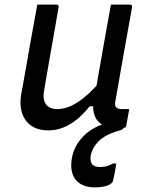

<svg xmlns="http://www.w3.org/2000/svg" viewBox="-20 -552 640 829"><path d="M141 -532Q162 -532 182.5 -532Q203 -532 225 -532Q228 -532 230 -530.5Q232 -529 233 -526.5Q234 -524 233 -521Q223 -462 212.5 -402.5Q202 -343 191.5 -284Q181 -225 171 -165Q163 -124 178 -102.5Q193 -81 227 -81Q248 -81 269.5 -88Q291 -95 314.5 -110Q338 -125 364.5 -149.5Q391 -174 421 -209L399 -93H367Q340 -59 311.5 -36Q283 -13 252.5 -1Q222 11 188 11Q154 11 129 -1Q104 -13 89.5 -34.5Q75 -56 70.5 -83Q66 -110 71 -141Q80 -190 88.5 -238.5Q97 -287 105.5 -336Q114 -385 123 -433Q128 -458 132 -482.5Q136 -507 141 -532ZM459 -532Q473 -532 486.5 -532Q500 -532 514 -532Q528 -532 541 -532Q545 -532 547 -530.5Q549 -529 550 -526.5Q551 -524 550 -520Q538 -454 526 -386Q514 -318 502 -251Q490 -184 479 -120Q476 -107 477 -99.5Q478 -92 482 -88Q486 -84 492 -82.5Q498 -81 507 -81Q510 -81 512.5 -81Q515 -81 518 -81Q521 -81 523 -81H538Q535 -63 531.5 -44.5Q528 -26 525 -9Q524 -4 521 -2Q518 0 514 0Q511 0 505 0Q499 0 492 0Q485 0 479 0Q452 0 432 -8.5Q412 -17 400 -32.5Q388 -48 384 -70Q380 -92 386 -120Q395 -171 403.5 -220.5Q412 -270 421 -320Q430 -370 439 -422Q448 -474 459 -532ZM483 -25Q489 -25 496.5 -18.5Q504 -12 513 2Q511 5 506.5 7.5Q502 10 491 13Q432 30 403.5 60.5Q375 91 371 125Q369 148 379 158.5Q389 169 411 169Q429 169 441.5 165.5Q454 162 467 154H482Q481 160 479.5 170Q478 180 475.5 193Q473 206 469 225Q467 240 445.5 248.5Q424 257 390 257Q336 257 309 226.5Q282 196 289 140Q295 93 323 56Q351 19 393 -2.5Q435 -24 483 -25Z"/></svg>

Font: Rec Mono Linear
Style: Italic
Weight: 400
Italic angle: -10°
Monospace: yes
Version: Version 1.085; ttfautohint (v1.8.4.7-5d5b)